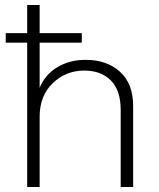

<svg xmlns="http://www.w3.org/2000/svg" viewBox="-20 -750 638 770"><path d="M323 -510Q409 -510 461.5 -462Q514 -414 514 -325V0H464V-309Q464 -388 424.5 -427.5Q385 -467 318 -467Q244 -467 191.5 -416.5Q139 -366 139 -282V0H89V-579H3V-617H89V-730H139V-617H308V-579H139V-398Q161 -451 210 -480.5Q259 -510 323 -510Z"/></svg>

Font: Elaine Sans Light
Style: Regular
Weight: 300
Designer: Wei Huang
Foundry: Wei Huang
Version: Version 2.001;December 24, 2019;FontCreator 12.0.0.2547 64-b